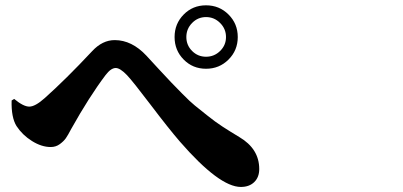

<svg xmlns="http://www.w3.org/2000/svg" viewBox="-20 -741 1540 733"><path d="M852.5 -513.7Q817.4 -478.5 766.6 -478.5Q715.8 -478.5 681.2 -513.7Q646.5 -548.8 646.5 -599.6Q646.5 -650.4 681.2 -685.5Q715.8 -720.7 766.6 -720.7Q817.4 -720.7 852.5 -685.5Q887.7 -650.4 887.7 -599.6Q887.7 -548.8 852.5 -513.7ZM820.3 -653.3Q797.9 -675.8 766.6 -675.8Q735.4 -675.8 713.4 -653.3Q691.4 -630.9 691.4 -599.6Q691.4 -568.4 713.4 -546.4Q735.4 -524.4 766.6 -524.4Q797.9 -524.4 820.3 -546.4Q842.8 -568.4 842.8 -599.6Q842.8 -630.9 820.3 -653.3ZM43 -259.8Q22.5 -293 24.4 -357.4L34.2 -363.3Q69.3 -334 91.8 -334Q114.3 -334 150.4 -366.2Q230.5 -437.5 332 -545.9Q371.1 -587.9 418 -587.9Q483.4 -587.9 539.1 -528.3Q546.9 -519.5 585.9 -477.5Q625 -435.5 633.8 -426.3Q642.6 -417 674.8 -384.3Q707 -351.6 723.6 -338.4Q740.2 -325.2 770.5 -300.8Q800.8 -276.4 830.1 -257.3Q859.4 -238.3 893.6 -217.8Q969.7 -172.9 969.7 -95.7Q969.7 -64.5 950.7 -45.9Q931.6 -27.3 899.4 -27.3Q817.4 -27.3 667 -200.2Q624 -250 555.2 -340.8Q486.3 -431.6 464.8 -454.1Q438.5 -481.4 421.9 -481.4Q403.3 -481.4 382.8 -454.1Q320.3 -371.1 252 -249Q239.3 -224.6 231.4 -213.4Q223.6 -202.1 208.5 -190.9Q193.4 -179.7 173.8 -179.7Q138.7 -179.7 102.1 -202.6Q65.4 -225.6 43 -259.8Z"/></svg>

Font: Bpmf Zihi Serif Heavy
Style: Heavy
Weight: 900
Foundry: But Ko
Version: Version 1.320